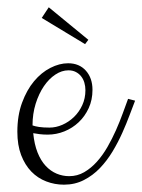

<svg xmlns="http://www.w3.org/2000/svg" viewBox="-20 -506 385 519"><path d="M152.8 -6.8Q127.9 -6.8 105 -15.6Q82 -24.4 64.7 -42.2Q47.4 -60.1 37.1 -86.9Q26.9 -113.8 26.9 -149.9Q26.9 -193.8 39.6 -228.3Q52.2 -262.7 72 -286.4Q91.8 -310.1 116.2 -322.5Q140.6 -335 164.1 -335Q194.3 -335 212.2 -314.9Q230 -294.9 230 -263.2Q230 -235.8 219.7 -213.6Q209.5 -191.4 192.6 -175.5Q175.8 -159.7 154.1 -150.9Q132.3 -142.1 108.9 -142.1Q97.7 -142.1 87.6 -143.3Q77.6 -144.5 69.8 -146Q72.8 -115.7 81.5 -93.8Q90.3 -71.8 103.5 -57.6Q116.7 -43.5 133.1 -36.6Q149.4 -29.8 167 -29.8Q189 -29.8 207.5 -40.5Q226.1 -51.3 241.7 -68.6Q257.3 -85.9 270.3 -108.4Q283.2 -130.9 293.5 -154.1Q303.7 -177.2 311.8 -199.5Q319.8 -221.7 326.2 -238.8L345.2 -233.9Q338.9 -217.8 330.3 -194.8Q321.8 -171.9 310.5 -146.7Q299.3 -121.6 284.2 -96.4Q269 -71.3 250 -51.5Q231 -31.7 206.8 -19.3Q182.6 -6.8 152.8 -6.8ZM165 -315.9Q147 -315.9 129.6 -304.4Q112.3 -293 98.6 -272.9Q85 -252.9 76.4 -225.6Q67.9 -198.2 67.9 -167Q74.2 -164.6 85.7 -162.8Q97.2 -161.1 113.8 -161.1Q131.3 -161.1 148.7 -168.7Q166 -176.3 179.9 -189.7Q193.8 -203.1 202.4 -221.7Q210.9 -240.2 210.9 -262.2Q210.9 -272.9 208 -282.7Q205.1 -292.5 199.2 -299.8Q193.4 -307.1 184.8 -311.5Q176.3 -315.9 165 -315.9ZM111.8 -486.3 218.8 -398.4 210 -386.7 92.8 -457.5Z"/></svg>

Font: Clicker Script
Style: Regular
Weight: 400
Designer: Astigmatic (AOETI)
Foundry: Astigmatic (AOETI)
Version: Version 1.000